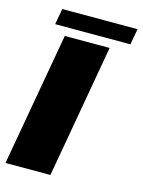

<svg xmlns="http://www.w3.org/2000/svg" viewBox="-120 -869 697 939"><g transform="rotate(15 228.5 -399.5)"><path d="M2.5 0H230L349 -675H122ZM61.5 -718.5H442.5L457 -799H76Z"/></g></svg>

Font: Anybody Black
Style: Italic
Weight: 900
Italic angle: -10°
Designer: Tyler Finck
Foundry: Etcetera Type Company
Version: Version 1.113;gftools[0.9.25]